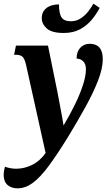

<svg xmlns="http://www.w3.org/2000/svg" viewBox="-59 -785 589 1048"><path d="M289 -605Q224 -605 196.5 -629.5Q169 -654 169 -686Q169 -721 194.5 -741Q220 -761 263 -761Q263 -711 277 -690Q291 -669 328 -669Q358 -669 382 -685Q406 -701 423 -723Q440 -745 451 -765L485 -742Q468 -709 442 -677.5Q416 -646 378.5 -625.5Q341 -605 289 -605ZM37 243Q3 243 -18 224.5Q-39 206 -39 169Q-39 150 -32 125Q-1 136 29 136Q74 136 116.5 115Q159 94 190 50L83 -432Q76 -463 64.5 -474.5Q53 -486 28 -486H18L28 -536H203L256 -275Q260 -253 266 -221.5Q272 -190 278 -158Q284 -126 288 -100Q323 -159 350.5 -215.5Q378 -272 394 -321.5Q410 -371 410 -407Q410 -435 395.5 -450Q381 -465 359 -465Q359 -503 379.5 -524.5Q400 -546 430 -546Q502 -546 502 -462Q502 -412 476.5 -346Q451 -280 408.5 -203Q366 -126 315 -42Q253 59 206 122Q159 185 119 214Q79 243 37 243Z"/></svg>

Font: Noto Serif Condensed
Style: Bold Italic
Weight: 700
Width: 3
Italic angle: -12°
Designer: Monotype Design Team
Foundry: Monotype Imaging Inc.
Version: Version 2.014